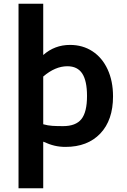

<svg xmlns="http://www.w3.org/2000/svg" viewBox="-20 -774 680 1026"><path d="M79 -754H211V-480Q272 -534 354 -534Q422 -534 474 -500Q526 -466 555 -403.5Q584 -341 584 -259Q584 -132 516 -60.5Q448 11 330 11Q299 11 271.5 4.5Q244 -2 211 -17V232H79ZM445 -261Q445 -342 419.5 -381Q394 -420 340 -420Q275 -420 211 -365V-110Q236 -103 260 -101.5Q284 -100 317 -100Q385 -100 415 -137.5Q445 -175 445 -261Z"/></svg>

Font: AmikoBold
Style: Bold
Weight: 700
Designer: Pablo Impallari, Rodrigo Fuenzalida, Andres Torresi
Foundry: Impallari Type
Version: Version 1.000; ttfautohint (v1.3)